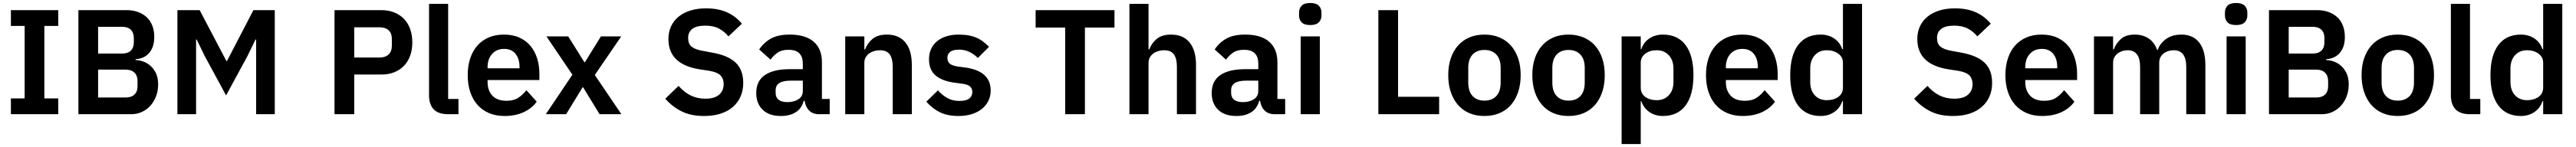

<svg xmlns="http://www.w3.org/2000/svg" viewBox="-20 -766 17252 986"><path d="M53 0V-106H145V-592H53V-698H370V-592H277V-106H370V0Z M505 -698H828Q871 -698 905.5 -685Q940 -672 964 -649Q988 -626 1000.5 -592.5Q1013 -559 1013 -519Q1013 -479 1002.5 -451.5Q992 -424 974.5 -406Q957 -388 934.5 -379Q912 -370 888 -369V-363Q911 -363 937.5 -354Q964 -345 986.5 -325.5Q1009 -306 1024 -275.5Q1039 -245 1039 -200Q1039 -158 1025.5 -121.5Q1012 -85 988 -58Q964 -31 931 -15.5Q898 0 859 0H505ZM637 -112H821Q859 -112 880 -131.5Q901 -151 901 -188V-222Q901 -259 880 -279Q859 -299 821 -299H637ZM637 -407H800Q836 -407 856 -426.5Q876 -446 876 -481V-512Q876 -547 856 -566.5Q836 -586 800 -586H637Z M1695 -501H1691L1637 -390L1494 -126L1351 -390L1297 -501H1293V0H1168V-698H1317L1496 -357H1500L1677 -698H1820V0H1695Z M2220 0V-698H2534Q2582 -698 2620.5 -682.5Q2659 -667 2686 -638.5Q2713 -610 2727 -570Q2741 -530 2741 -482Q2741 -433 2727 -393.5Q2713 -354 2686 -325.5Q2659 -297 2620.5 -281.5Q2582 -266 2534 -266H2352V0ZM2352 -380H2522Q2560 -380 2582 -400.5Q2604 -421 2604 -459V-505Q2604 -543 2582 -563Q2560 -583 2522 -583H2352Z M2981 0Q2915 0 2884 -33Q2853 -66 2853 -126V-740H2981V-102H3050V0Z M3358 12Q3300 12 3254.5 -7.5Q3209 -27 3177.5 -62.5Q3146 -98 3129 -148.5Q3112 -199 3112 -262Q3112 -324 3128.5 -374Q3145 -424 3176 -459.5Q3207 -495 3252 -514.5Q3297 -534 3354 -534Q3415 -534 3460 -513Q3505 -492 3534 -456Q3563 -420 3577.5 -372.5Q3592 -325 3592 -271V-229H3245V-216Q3245 -159 3277 -124.5Q3309 -90 3372 -90Q3420 -90 3450.5 -110Q3481 -130 3505 -161L3574 -84Q3542 -39 3486.5 -13.5Q3431 12 3358 12ZM3356 -438Q3305 -438 3275 -404Q3245 -370 3245 -316V-308H3459V-317Q3459 -371 3432.5 -404.5Q3406 -438 3356 -438Z M3635 0 3813 -265 3639 -522H3785L3893 -349H3897L4004 -522H4140L3963 -263L4141 0H3995L3885 -180H3881L3771 0Z M4695 12Q4605 12 4542.5 -20Q4480 -52 4435 -104L4524 -190Q4560 -148 4604.5 -126Q4649 -104 4703 -104Q4764 -104 4795 -130.5Q4826 -157 4826 -202Q4826 -237 4806 -259Q4786 -281 4731 -291L4665 -301Q4456 -334 4456 -504Q4456 -551 4473.5 -589Q4491 -627 4524 -654Q4557 -681 4603.5 -695.5Q4650 -710 4709 -710Q4788 -710 4847 -684Q4906 -658 4948 -607L4858 -522Q4832 -554 4795 -574Q4758 -594 4702 -594Q4645 -594 4616.5 -572.5Q4588 -551 4588 -512Q4588 -472 4611 -453Q4634 -434 4685 -425L4750 -413Q4856 -394 4906.5 -345.5Q4957 -297 4957 -210Q4957 -160 4939.5 -119.5Q4922 -79 4888.5 -49.5Q4855 -20 4806.5 -4Q4758 12 4695 12Z M5465 0Q5423 0 5398.5 -24.5Q5374 -49 5368 -90H5362Q5349 -39 5309 -13.5Q5269 12 5210 12Q5130 12 5087 -30Q5044 -72 5044 -142Q5044 -223 5102 -262.5Q5160 -302 5267 -302H5356V-340Q5356 -384 5333 -408Q5310 -432 5259 -432Q5214 -432 5186.5 -412.5Q5159 -393 5140 -366L5064 -434Q5093 -479 5141 -506.5Q5189 -534 5268 -534Q5374 -534 5429 -486Q5484 -438 5484 -348V-102H5536V0ZM5253 -81Q5296 -81 5326 -100Q5356 -119 5356 -156V-225H5274Q5174 -225 5174 -161V-144Q5174 -112 5194.5 -96.5Q5215 -81 5253 -81Z M5640 0V-522H5768V-435H5773Q5789 -477 5823.5 -505.5Q5858 -534 5919 -534Q6000 -534 6043 -481Q6086 -428 6086 -330V0H5958V-317Q5958 -373 5938 -401Q5918 -429 5872 -429Q5852 -429 5833.5 -423.5Q5815 -418 5800.5 -407.5Q5786 -397 5777 -381.5Q5768 -366 5768 -345V0Z M6399 12Q6324 12 6273 -13.5Q6222 -39 6183 -84L6261 -160Q6290 -127 6324.5 -108Q6359 -89 6404 -89Q6450 -89 6470.5 -105Q6491 -121 6491 -149Q6491 -172 6476.5 -185.5Q6462 -199 6427 -204L6375 -211Q6290 -222 6245.5 -259.5Q6201 -297 6201 -369Q6201 -407 6215 -437.5Q6229 -468 6255 -489.5Q6281 -511 6317.5 -522.5Q6354 -534 6399 -534Q6437 -534 6466.5 -528.5Q6496 -523 6520 -512.5Q6544 -502 6564 -486.5Q6584 -471 6603 -452L6528 -377Q6505 -401 6473 -417Q6441 -433 6403 -433Q6361 -433 6342.5 -418Q6324 -403 6324 -379Q6324 -353 6339.5 -339.5Q6355 -326 6392 -320L6445 -313Q6614 -289 6614 -159Q6614 -121 6598.5 -89.5Q6583 -58 6555 -35.5Q6527 -13 6487.5 -0.5Q6448 12 6399 12Z M7245 -581V0H7113V-581H6915V-698H7443V-581Z M7543 -740H7671V-435H7676Q7692 -477 7726.5 -505.5Q7761 -534 7822 -534Q7903 -534 7946 -481Q7989 -428 7989 -330V0H7861V-317Q7861 -373 7841 -401Q7821 -429 7775 -429Q7755 -429 7736.5 -423.5Q7718 -418 7703.5 -407.5Q7689 -397 7680 -381.5Q7671 -366 7671 -345V0H7543Z M8515 0Q8473 0 8448.5 -24.5Q8424 -49 8418 -90H8412Q8399 -39 8359 -13.5Q8319 12 8260 12Q8180 12 8137 -30Q8094 -72 8094 -142Q8094 -223 8152 -262.5Q8210 -302 8317 -302H8406V-340Q8406 -384 8383 -408Q8360 -432 8309 -432Q8264 -432 8236.5 -412.5Q8209 -393 8190 -366L8114 -434Q8143 -479 8191 -506.5Q8239 -534 8318 -534Q8424 -534 8479 -486Q8534 -438 8534 -348V-102H8586V0ZM8303 -81Q8346 -81 8376 -100Q8406 -119 8406 -156V-225H8324Q8224 -225 8224 -161V-144Q8224 -112 8244.5 -96.5Q8265 -81 8303 -81Z M8754 -598Q8714 -598 8696.5 -616Q8679 -634 8679 -662V-682Q8679 -710 8696.5 -728Q8714 -746 8754 -746Q8793 -746 8811 -728Q8829 -710 8829 -682V-662Q8829 -634 8811 -616Q8793 -598 8754 -598ZM8690 -522H8818V0H8690Z M9210 0V-698H9342V-117H9617V0Z M9920 12Q9864 12 9819.5 -7Q9775 -26 9743.5 -62Q9712 -98 9695 -148.5Q9678 -199 9678 -262Q9678 -325 9695 -375Q9712 -425 9743.5 -460.5Q9775 -496 9819.5 -515Q9864 -534 9920 -534Q9976 -534 10021 -515Q10066 -496 10097.5 -460.5Q10129 -425 10146 -375Q10163 -325 10163 -262Q10163 -199 10146 -148.5Q10129 -98 10097.5 -62Q10066 -26 10021 -7Q9976 12 9920 12ZM9920 -91Q9971 -91 10000 -122Q10029 -153 10029 -213V-310Q10029 -369 10000 -400Q9971 -431 9920 -431Q9870 -431 9841 -400Q9812 -369 9812 -310V-213Q9812 -153 9841 -122Q9870 -91 9920 -91Z M10483 12Q10427 12 10382.5 -7Q10338 -26 10306.5 -62Q10275 -98 10258 -148.5Q10241 -199 10241 -262Q10241 -325 10258 -375Q10275 -425 10306.5 -460.5Q10338 -496 10382.5 -515Q10427 -534 10483 -534Q10539 -534 10584 -515Q10629 -496 10660.5 -460.5Q10692 -425 10709 -375Q10726 -325 10726 -262Q10726 -199 10709 -148.5Q10692 -98 10660.5 -62Q10629 -26 10584 -7Q10539 12 10483 12ZM10483 -91Q10534 -91 10563 -122Q10592 -153 10592 -213V-310Q10592 -369 10563 -400Q10534 -431 10483 -431Q10433 -431 10404 -400Q10375 -369 10375 -310V-213Q10375 -153 10404 -122Q10433 -91 10483 -91Z M10839 -522H10967V-436H10971Q10985 -481 11024 -507.5Q11063 -534 11115 -534Q11215 -534 11267.5 -463.5Q11320 -393 11320 -262Q11320 -130 11267.5 -59Q11215 12 11115 12Q11063 12 11024.5 -15Q10986 -42 10971 -87H10967V200H10839ZM11074 -94Q11124 -94 11155 -127Q11186 -160 11186 -216V-306Q11186 -362 11155 -395.5Q11124 -429 11074 -429Q11028 -429 10997.5 -406Q10967 -383 10967 -345V-179Q10967 -138 10997.5 -116Q11028 -94 11074 -94Z M11650 12Q11592 12 11546.5 -7.5Q11501 -27 11469.5 -62.5Q11438 -98 11421 -148.5Q11404 -199 11404 -262Q11404 -324 11420.5 -374Q11437 -424 11468 -459.5Q11499 -495 11544 -514.5Q11589 -534 11646 -534Q11707 -534 11752 -513Q11797 -492 11826 -456Q11855 -420 11869.5 -372.5Q11884 -325 11884 -271V-229H11537V-216Q11537 -159 11569 -124.5Q11601 -90 11664 -90Q11712 -90 11742.5 -110Q11773 -130 11797 -161L11866 -84Q11834 -39 11778.5 -13.5Q11723 12 11650 12ZM11648 -438Q11597 -438 11567 -404Q11537 -370 11537 -316V-308H11751V-317Q11751 -371 11724.5 -404.5Q11698 -438 11648 -438Z M12321 -87H12316Q12302 -42 12263 -15Q12224 12 12172 12Q12073 12 12020.5 -59Q11968 -130 11968 -262Q11968 -393 12020.5 -463.5Q12073 -534 12172 -534Q12224 -534 12263 -507.5Q12302 -481 12316 -436H12321V-740H12449V0H12321ZM12213 -94Q12259 -94 12290 -116Q12321 -138 12321 -179V-345Q12321 -383 12290 -406Q12259 -429 12213 -429Q12163 -429 12132.5 -395.5Q12102 -362 12102 -306V-216Q12102 -160 12132.5 -127Q12163 -94 12213 -94Z M13058 12Q12968 12 12905.5 -20Q12843 -52 12798 -104L12887 -190Q12923 -148 12967.5 -126Q13012 -104 13066 -104Q13127 -104 13158 -130.5Q13189 -157 13189 -202Q13189 -237 13169 -259Q13149 -281 13094 -291L13028 -301Q12819 -334 12819 -504Q12819 -551 12836.5 -589Q12854 -627 12887 -654Q12920 -681 12966.5 -695.5Q13013 -710 13072 -710Q13151 -710 13210 -684Q13269 -658 13311 -607L13221 -522Q13195 -554 13158 -574Q13121 -594 13065 -594Q13008 -594 12979.5 -572.5Q12951 -551 12951 -512Q12951 -472 12974 -453Q12997 -434 13048 -425L13113 -413Q13219 -394 13269.5 -345.5Q13320 -297 13320 -210Q13320 -160 13302.5 -119.5Q13285 -79 13251.5 -49.5Q13218 -20 13169.5 -4Q13121 12 13058 12Z M13655 12Q13597 12 13551.5 -7.5Q13506 -27 13474.5 -62.5Q13443 -98 13426 -148.5Q13409 -199 13409 -262Q13409 -324 13425.5 -374Q13442 -424 13473 -459.5Q13504 -495 13549 -514.5Q13594 -534 13651 -534Q13712 -534 13757 -513Q13802 -492 13831 -456Q13860 -420 13874.5 -372.5Q13889 -325 13889 -271V-229H13542V-216Q13542 -159 13574 -124.5Q13606 -90 13669 -90Q13717 -90 13747.5 -110Q13778 -130 13802 -161L13871 -84Q13839 -39 13783.5 -13.5Q13728 12 13655 12ZM13653 -438Q13602 -438 13572 -404Q13542 -370 13542 -316V-308H13756V-317Q13756 -371 13729.5 -404.5Q13703 -438 13653 -438Z M14002 0V-522H14130V-435H14135Q14150 -476 14183 -505Q14216 -534 14275 -534Q14329 -534 14368 -508Q14407 -482 14426 -429H14428Q14442 -473 14483.5 -503.5Q14525 -534 14588 -534Q14665 -534 14706.5 -481Q14748 -428 14748 -330V0H14620V-317Q14620 -429 14536 -429Q14517 -429 14499.5 -423.5Q14482 -418 14468.5 -407.5Q14455 -397 14447 -381.5Q14439 -366 14439 -345V0H14311V-317Q14311 -429 14227 -429Q14209 -429 14191.5 -423.5Q14174 -418 14160.5 -407.5Q14147 -397 14138.5 -381.5Q14130 -366 14130 -345V0Z M14954 -598Q14914 -598 14896.5 -616Q14879 -634 14879 -662V-682Q14879 -710 14896.5 -728Q14914 -746 14954 -746Q14993 -746 15011 -728Q15029 -710 15029 -682V-662Q15029 -634 15011 -616Q14993 -598 14954 -598ZM14890 -522H15018V0H14890Z M15174 -698H15497Q15540 -698 15574.5 -685Q15609 -672 15633 -649Q15657 -626 15669.5 -592.5Q15682 -559 15682 -519Q15682 -479 15671.5 -451.5Q15661 -424 15643.5 -406Q15626 -388 15603.5 -379Q15581 -370 15557 -369V-363Q15580 -363 15606.5 -354Q15633 -345 15655.5 -325.5Q15678 -306 15693 -275.5Q15708 -245 15708 -200Q15708 -158 15694.5 -121.5Q15681 -85 15657 -58Q15633 -31 15600 -15.5Q15567 0 15528 0H15174ZM15306 -112H15490Q15528 -112 15549 -131.5Q15570 -151 15570 -188V-222Q15570 -259 15549 -279Q15528 -299 15490 -299H15306ZM15306 -407H15469Q15505 -407 15525 -426.5Q15545 -446 15545 -481V-512Q15545 -547 15525 -566.5Q15505 -586 15469 -586H15306Z M16036 12Q15980 12 15935.5 -7Q15891 -26 15859.5 -62Q15828 -98 15811 -148.5Q15794 -199 15794 -262Q15794 -325 15811 -375Q15828 -425 15859.5 -460.5Q15891 -496 15935.5 -515Q15980 -534 16036 -534Q16092 -534 16137 -515Q16182 -496 16213.5 -460.5Q16245 -425 16262 -375Q16279 -325 16279 -262Q16279 -199 16262 -148.5Q16245 -98 16213.5 -62Q16182 -26 16137 -7Q16092 12 16036 12ZM16036 -91Q16087 -91 16116 -122Q16145 -153 16145 -213V-310Q16145 -369 16116 -400Q16087 -431 16036 -431Q15986 -431 15957 -400Q15928 -369 15928 -310V-213Q15928 -153 15957 -122Q15986 -91 16036 -91Z M16520 0Q16454 0 16423 -33Q16392 -66 16392 -126V-740H16520V-102H16589V0Z M17010 -87H17005Q16991 -42 16952 -15Q16913 12 16861 12Q16762 12 16709.5 -59Q16657 -130 16657 -262Q16657 -393 16709.5 -463.5Q16762 -534 16861 -534Q16913 -534 16952 -507.5Q16991 -481 17005 -436H17010V-740H17138V0H17010ZM16902 -94Q16948 -94 16979 -116Q17010 -138 17010 -179V-345Q17010 -383 16979 -406Q16948 -429 16902 -429Q16852 -429 16821.5 -395.5Q16791 -362 16791 -306V-216Q16791 -160 16821.5 -127Q16852 -94 16902 -94Z"/></svg>

Font: IBM Plex Sans Thai Looped SemiBold
Style: Regular
Weight: 600
Designer: Mike Abbink, Paul van der Laan, Pieter van Rosmalen, Ben Mitchell, Mark Frömberg
Foundry: Bold Monday
Version: Version 1.1